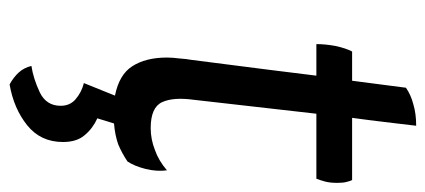

<svg xmlns="http://www.w3.org/2000/svg" viewBox="-266 -392 895 404"><g transform="rotate(90 182.0 -189.5)"><path d="M87.9 -482.4Q81.1 -469.7 76.2 -447.3Q72.3 -425.8 72.3 -407.2Q94.7 -407.2 138.7 -407.2Q130.9 -341.8 105.5 -144.5Q103.5 -133.8 102.5 -119.1Q100.6 -104.5 100.6 -92.8Q100.6 -47.9 119.1 -19.5Q136.7 7.8 180.7 16.6Q171.9 39.1 154.3 82Q173.8 86.9 188.5 99.6Q202.1 111.3 202.1 130.9Q202.1 161.1 173.8 174.8Q144.5 188.5 118.2 192.4Q122.1 208 131.8 218.8Q142.6 230.5 157.2 238.3Q208 229.5 243.2 201.2Q278.3 172.9 278.3 126Q278.3 96.7 263.7 80.1Q250 63.5 228.5 53.7Q232.4 42 239.3 18.6Q263.7 16.6 283.2 9.8Q301.8 2 319.3 -9.8Q329.1 -24.4 335 -47.9Q340.8 -71.3 337.9 -92.8Q317.4 -75.2 294.9 -67.4Q272.5 -58.6 249 -58.6Q205.1 -58.6 194.3 -83Q183.6 -106.4 189.5 -149.4Q199.2 -235.4 218.8 -407.2Q252.9 -407.2 355.5 -407.2Q358.4 -414.1 361.3 -424.8Q364.3 -435.5 364.3 -451.2Q364.3 -463.9 362.3 -470.7Q360.4 -478.5 358.4 -482.4Q314.5 -482.4 227.5 -482.4Q232.4 -515.6 244.1 -617.2Q218.8 -617.2 199.2 -611.3Q179.7 -606.4 164.1 -595.7Q159.2 -557.6 149.4 -482.4Q133.8 -482.4 87.9 -482.4Z"/></g></svg>

Font: cl
Style: Italic
Weight: 400
Designer: Mitja Miklavcic
Version: Version 7.504; 2011; Build 1022